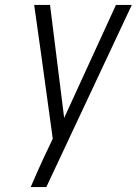

<svg xmlns="http://www.w3.org/2000/svg" viewBox="-20 -755 552 775"><path d="M104 0Q116 -29 129 -57.5Q142 -86 155 -115L193 -195L147 -529L118 -735H182L239 -279L448 -735H512L167 0Z"/></svg>

Font: Iosevka Light
Style: Italic
Weight: 300
Italic angle: -9°
Monospace: yes
Designer: Belleve Invis
Foundry: Belleve Invis
Version: Version 32.5.0; ttfautohint (v1.8.4)